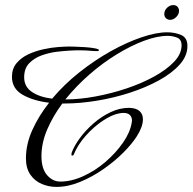

<svg xmlns="http://www.w3.org/2000/svg" viewBox="-20 -694 757 755"><path d="M202 41Q172 41 144.5 29.5Q117 18 99.5 -7Q82 -32 82 -71Q82 -127 107 -182.5Q132 -238 173 -290Q109 -298 68 -322Q27 -346 27 -392Q27 -424 45 -445.5Q63 -467 90.5 -480Q118 -493 149.5 -500Q181 -507 208.5 -509Q236 -511 252 -511Q257 -511 275.5 -510.5Q294 -510 315.5 -508.5Q337 -507 353 -504Q369 -501 369 -497Q369 -493 362 -493Q349 -493 333 -494.5Q317 -496 301 -496Q289 -496 277 -496Q265 -496 254 -495Q234 -494 204 -490.5Q174 -487 144.5 -476.5Q115 -466 95 -445.5Q75 -425 75 -390Q75 -353 105.5 -332.5Q136 -312 185 -306Q232 -362 292 -409.5Q352 -457 414.5 -492Q477 -527 535.5 -547Q594 -567 638 -567Q667 -567 692 -556.5Q717 -546 717 -513Q717 -474 686.5 -440Q656 -406 605 -378Q554 -350 491 -329.5Q428 -309 361 -298Q294 -287 233 -287H225Q188 -237 165.5 -184.5Q143 -132 143 -80Q143 -31 165 -5.5Q187 20 217 20Q261 20 308 -1.5Q355 -23 395.5 -58Q436 -93 464 -133.5Q492 -174 498 -212Q498 -214 498.5 -216Q499 -218 499 -220Q499 -233 491 -241.5Q483 -250 465 -250Q461 -250 457 -249.5Q453 -249 448 -248Q420 -243 384 -219Q348 -195 316.5 -159.5Q285 -124 269 -84Q265 -82 264 -82Q259 -82 262 -94Q272 -121 294.5 -151.5Q317 -182 348 -209Q379 -236 415 -253Q451 -270 488 -270Q516 -269 529 -257Q542 -245 542 -225Q542 -196 518 -158Q499 -128 464.5 -93.5Q430 -59 386 -28.5Q342 2 294.5 21.5Q247 41 202 41ZM237 -303Q292 -303 354.5 -314.5Q417 -326 477 -346Q537 -366 586 -393Q635 -420 664.5 -451Q694 -482 694 -516Q694 -539 676.5 -546Q659 -553 639 -553Q598 -553 546 -533.5Q494 -514 438.5 -480Q383 -446 331 -400.5Q279 -355 237 -303ZM649 -616Q639 -616 632.5 -622.5Q626 -629 626 -639Q626 -653 637 -663.5Q648 -674 661 -674Q672 -674 678 -667.5Q684 -661 684 -651Q684 -638 673 -627Q662 -616 649 -616Z"/></svg>

Font: Luxurious Script
Style: Regular
Weight: 400
Designer: Robert E. Leuschke
Foundry: Robert E. Leuschke
Version: Version 1.010; ttfautohint (v1.8.3)